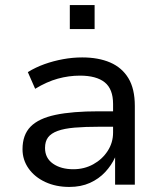

<svg xmlns="http://www.w3.org/2000/svg" viewBox="-20 -730 641 759"><path d="M254 9Q201 9 159 -10.5Q117 -30 93 -64Q69 -98 69 -140Q69 -197 101 -229.5Q133 -262 199.5 -276Q266 -290 370 -290H441V-229H374Q316 -229 275 -225.5Q234 -222 208 -212.5Q182 -203 170 -187Q158 -171 158 -145Q158 -105 189.5 -83Q221 -61 270 -61Q313 -61 348.5 -80.5Q384 -100 405.5 -133Q427 -166 427 -206V-319Q427 -378 394 -404.5Q361 -431 296 -431Q252 -431 208.5 -419Q165 -407 119 -379L90 -445Q121 -464 156 -476.5Q191 -489 229 -496Q267 -503 305 -503Q369 -503 415.5 -483Q462 -463 487.5 -421Q513 -379 513 -311V0H435V-108Q421 -77 396 -50Q371 -23 335.5 -7Q300 9 254 9ZM256 -615V-710H354V-615Z"/></svg>

Font: Nunito Sans 8pt
Style: Regular
Weight: 400
Version: Version 3.101;gftools[0.9.27]